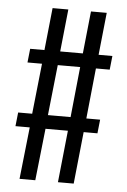

<svg xmlns="http://www.w3.org/2000/svg" viewBox="-51 -738 515 777"><g transform="rotate(5 206.0 -350.0)"><path d="M327 -472H383L389 -528H333L351 -700H287L269 -528H177L195 -700H131L113 -528H55L49 -472H108L86 -267H29L23 -211H81L58 0H122L145 -211H236L214 0H278L300 -211H356L362 -267H306ZM263 -472 242 -267H150L172 -472Z"/></g></svg>

Font: SVN-Bebas Neue
Style: Regular
Weight: 400
Designer: Ryoichi Tsunekawa
Foundry: Ryoichi Tsunekawa
Version: Version 001.003